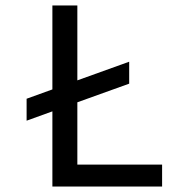

<svg xmlns="http://www.w3.org/2000/svg" viewBox="-20 -680 633 700"><path d="M171 0V-274L77 -240V-320L171 -354V-660H262V-387L451 -455V-375L262 -307V-80H571V0Z"/></svg>

Font: Bricolage Grotesque 10pt
Style: Regular
Weight: 400
Designer: Mathieu Triay
Foundry: Atelier Triay
Version: Version 1.000; ttfautohint (v1.8.4.7-5d5b);gftools[0.9.32]